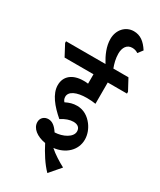

<svg xmlns="http://www.w3.org/2000/svg" viewBox="-309 -973 1002 1202"><g transform="rotate(30 192.0 -372.0)"><path d="M256 148 324 69C288 50 241 21 210 -7C292 -16 355 -72 355 -150C355 -187 341 -222 320 -250C294 -284 257 -310 208 -310C179 -310 155 -303 127 -289C119 -298 114 -308 114 -322C114 -360 161 -383 237 -383C258 -383 283 -381 300 -378V-532H439V-545L396 -625H287C276 -653 267 -688 267 -722C267 -767 288 -797 325 -797C343 -797 356 -792 368 -784L394 -818C363 -866 330 -892 282 -892C223 -892 178 -843 178 -777C178 -723 201 -672 230 -625H-55V-613L-12 -532H197V-464C185 -466 174 -466 164 -466C86 -466 37 -427 37 -362C37 -298 88 -237 152 -182C182 -202 212 -212 238 -212C270 -212 287 -196 287 -170C287 -128 226 -97 168 -95C145 -130 122 -148 94 -148C65 -148 42 -128 42 -98C42 -52 88 -18 150 -8C178 47 216 108 256 148Z"/></g></svg>

Font: Noto Serif Devanagari ExtraCondensed
Style: Bold
Weight: 700
Width: 2
Designer: Universal Thirst, Indian Type Foundry and the Monotype Design Team
Foundry: Monotype Imaging Inc.
Version: Version 2.004